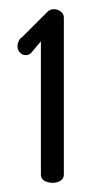

<svg xmlns="http://www.w3.org/2000/svg" viewBox="-20 -752 209 418"><path d="M69 -662 48 -637Q43 -632 36 -632Q28 -632 23 -638Q18 -644 18 -652Q18 -657 21 -663Q24 -669 28 -671L83 -726Q89 -732 97 -732Q105 -732 112 -727Q119 -722 119 -714V-372Q119 -363 111.5 -358.5Q104 -354 95 -354Q84 -354 76.5 -358.5Q69 -363 69 -372Z"/></svg>

Font: Dosis
Style: Book
Weight: 400
Designer: EdgarTolentino, PabloImpallari, IginoMarini
Foundry: EdgarTolentino, PabloImpallari, IginoMarini
Version: Version 1.007